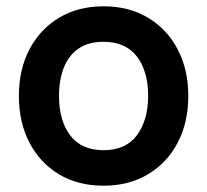

<svg xmlns="http://www.w3.org/2000/svg" viewBox="-20 -575 658 610"><path d="M308.7 15Q227.4 15 167 -21.5Q106.6 -58 73.3 -122.3Q40 -186.6 40 -270.2Q40 -354.8 74 -419Q108 -483.2 168.5 -519.1Q228.9 -555 308.7 -555Q390 -555 450.6 -518.5Q511.2 -482.1 544.7 -417.9Q578.2 -353.7 578.2 -270.2Q578.2 -185.9 544.5 -121.7Q510.8 -57.4 450.1 -21.2Q389.4 15 308.7 15ZM308.7 -97.8Q380.2 -97.8 415.5 -146Q450.7 -194.2 450.7 -270.2Q450.7 -348.6 415 -395.4Q379.3 -442.2 308.7 -442.2Q260.2 -442.2 229 -420.3Q197.8 -398.5 182.6 -359.8Q167.5 -321.2 167.5 -270.2Q167.5 -191.4 203.3 -144.6Q239.2 -97.8 308.7 -97.8Z"/></svg>

Font: Manrope Variable Light
Style: Regular
Weight: 200
Designer: Mikhail Sharanda
Foundry: Mikhail Sharanda
Version: Version 4.505